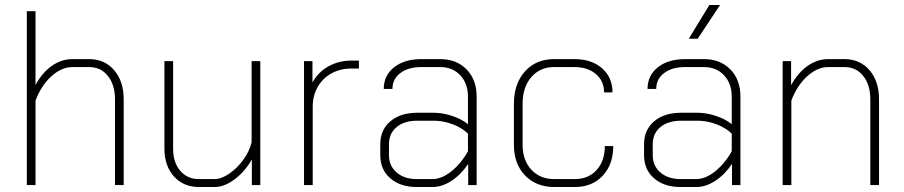

<svg xmlns="http://www.w3.org/2000/svg" viewBox="-20 -745 3641 773"><path d="M88 -700H123V-403Q151 -454 189.5 -480.5Q228 -507 271 -507H339Q401 -507 439.5 -462.5Q478 -418 478 -345V0H443V-345Q443 -403 414.5 -439Q386 -475 339 -475H271Q228 -475 187 -438Q146 -401 123 -340V0H88Z M642 -146V-499H677V-146Q677 -91 705.5 -57.5Q734 -24 781 -24H843Q871 -24 902.5 -45.5Q934 -67 959 -101Q984 -135 993 -172V-499H1028V0H994V-103Q966 -54 924.5 -23Q883 8 844 8H781Q719 8 680.5 -34.5Q642 -77 642 -146Z M1204 -499H1238V-413Q1261 -455 1302.5 -478Q1344 -501 1394 -501H1425V-469H1393Q1350 -469 1314.5 -449.5Q1279 -430 1259 -395Q1239 -360 1239 -315V0H1204Z M1511 -120V-164Q1511 -222 1551.5 -256.5Q1592 -291 1660 -291H1727Q1762 -291 1800 -278.5Q1838 -266 1864 -245V-356Q1864 -409 1833 -442Q1802 -475 1752 -475H1676Q1624 -475 1592 -451Q1560 -427 1560 -387H1525Q1525 -441 1566.5 -474Q1608 -507 1676 -507H1752Q1818 -507 1858.5 -465.5Q1899 -424 1899 -356V0H1865V-85Q1835 -41 1797 -16.5Q1759 8 1721 8H1658Q1592 8 1551.5 -27Q1511 -62 1511 -120ZM1721 -24Q1758 -24 1797 -55Q1836 -86 1864 -136V-207Q1841 -230 1803 -244.5Q1765 -259 1727 -259H1660Q1608 -259 1577 -233.5Q1546 -208 1546 -164V-120Q1546 -77 1577 -50.5Q1608 -24 1658 -24Z M2049 -162V-327Q2049 -408 2093.5 -457.5Q2138 -507 2211 -507H2293Q2362 -507 2404 -470Q2446 -433 2446 -373H2412Q2412 -419 2379 -447Q2346 -475 2293 -475H2211Q2154 -475 2119 -434.5Q2084 -394 2084 -327V-162Q2084 -100 2119 -62Q2154 -24 2212 -24H2294Q2349 -24 2382 -60.5Q2415 -97 2415 -157H2449Q2449 -83 2406.5 -37.5Q2364 8 2294 8H2212Q2139 8 2094 -38.5Q2049 -85 2049 -162Z M2573 -120V-164Q2573 -222 2613.5 -256.5Q2654 -291 2722 -291H2789Q2824 -291 2862 -278.5Q2900 -266 2926 -245V-356Q2926 -409 2895 -442Q2864 -475 2814 -475H2738Q2686 -475 2654 -451Q2622 -427 2622 -387H2587Q2587 -441 2628.5 -474Q2670 -507 2738 -507H2814Q2880 -507 2920.5 -465.5Q2961 -424 2961 -356V0H2927V-85Q2897 -41 2859 -16.5Q2821 8 2783 8H2720Q2654 8 2613.5 -27Q2573 -62 2573 -120ZM2783 -24Q2820 -24 2859 -55Q2898 -86 2926 -136V-207Q2903 -230 2865 -244.5Q2827 -259 2789 -259H2722Q2670 -259 2639 -233.5Q2608 -208 2608 -164V-120Q2608 -77 2639 -50.5Q2670 -24 2720 -24ZM2836 -725H2879L2789 -589H2753Z M3131 -499H3165V-402Q3193 -453 3232 -480Q3271 -507 3314 -507H3380Q3442 -507 3480.5 -462.5Q3519 -418 3519 -345V0H3484V-345Q3484 -403 3455.5 -439Q3427 -475 3380 -475H3314Q3271 -475 3230 -438Q3189 -401 3166 -340V0H3131Z"/></svg>

Font: Bai Jamjuree ExtraLight
Style: Regular
Weight: 275
Designer: Katatrad Aksorn Co.,Ltd.
Foundry: Cadson Demak Co.,Ltd.
Version: Version 1.000; ttfautohint (v1.6)